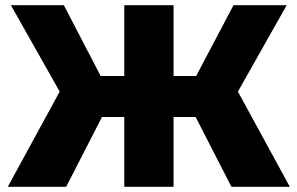

<svg xmlns="http://www.w3.org/2000/svg" viewBox="-20 -720 1146 740"><path d="M226 -700H22L210 -367L10 0H235L373 -269H459V0H649V-269H734L872 0H1097L897 -367L1085 -700H880L736 -427H649V-700H459V-427H368Z"/></svg>

Font: Montserrat-Alt1 ExtBd
Style: Regular
Weight: 800
Designer: Differentunic
Foundry: Differentunic
Version: Version 7.222